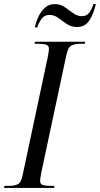

<svg xmlns="http://www.w3.org/2000/svg" viewBox="-48 -918 488 938"><path d="M-28 0 -26 -10H-4Q23 -10 39 -18Q55 -26 62 -60L186 -642Q189 -657 190 -666Q191 -675 191 -680Q191 -695 178.5 -699.5Q166 -704 142 -704H121L123 -714H368L366 -704H344Q316 -704 300 -695Q284 -686 276 -648L154 -76Q152 -63 150 -52Q148 -41 148 -34Q148 -18 161.5 -14Q175 -10 198 -10H218L216 0ZM328 -786Q300 -786 278 -801Q256 -816 236.5 -830.5Q217 -845 194 -845Q168 -845 154 -824.5Q140 -804 134 -784H122Q128 -812 140.5 -838Q153 -864 172.5 -881Q192 -898 219 -898Q247 -898 268 -883.5Q289 -869 309 -854Q329 -839 352 -839Q375 -839 388 -856Q401 -873 408 -898H420Q411 -855 390 -820.5Q369 -786 328 -786Z"/></svg>

Font: Noto Serif Display ExtraCondensed
Style: Italic
Weight: 400
Width: 2
Italic angle: -12°
Designer: Monotype Design Team
Foundry: Monotype Imaging Inc.
Version: Version 2.009